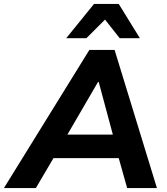

<svg xmlns="http://www.w3.org/2000/svg" viewBox="-71 -960 850 980"><path d="M0 0ZM-51 0 385 -705H514L730 0H578L535 -153H202L112 0ZM429 -541 273 -273H505L433 -541ZM267 -765 409 -940H535L643 -765H540L465 -860L370 -765Z"/></svg>

Font: Winston
Style: Bold Italic
Weight: 700
Italic angle: -9°
Designer: Original fonts by Vernon Adams / Changes by Cristiano Sobral
Foundry: Original fonts by Vernon Adams / Changes by Cristiano Sobral
Version: Version 2.503;July 17, 2020;FontCreator 13.0.0.2655 64-bit